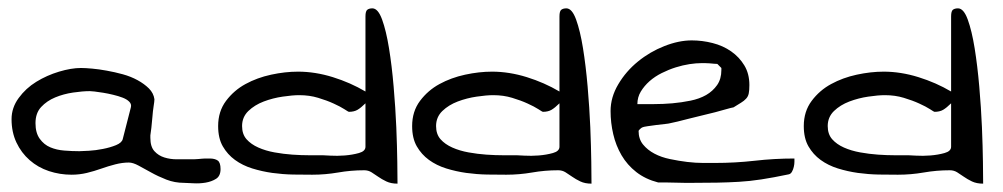

<svg xmlns="http://www.w3.org/2000/svg" viewBox="-20 -439 2413 462"><path d="M290 -47.9Q274.4 -47.9 257.3 -43.5Q240.2 -39.1 223.6 -33.2Q207 -27.3 189 -22.9Q170.9 -18.6 152.3 -18.6Q124 -18.6 97.7 -27.3Q71.3 -36.1 51.3 -53.7Q31.2 -71.3 19.5 -96.2Q7.8 -121.1 7.8 -152.3Q7.8 -179.7 24.9 -203.1Q42 -226.6 67.4 -242.2Q92.8 -257.8 122.1 -266.6Q151.4 -275.4 174.8 -275.4Q185.5 -275.4 201.7 -273.9Q217.8 -272.5 236.8 -269Q255.9 -265.6 275.4 -260.3Q294.9 -254.9 311 -246.1Q327.1 -237.3 338.4 -226.1Q349.6 -214.8 351.6 -200.2Q351.6 -195.3 349.6 -183.1Q347.7 -170.9 346.7 -157.2Q345.7 -143.6 344.2 -131.3Q342.8 -119.1 341.8 -113.3V-107.4Q341.8 -85.9 351.6 -75.2Q361.3 -64.5 375.5 -60.1Q389.6 -55.7 405.3 -55.7H436.5Q451.2 -55.7 455.1 -56.2Q459 -56.6 460.4 -56.6Q461.9 -56.6 465.3 -57.1Q468.8 -57.6 484.4 -57.6Q497.1 -57.6 503.9 -52.7Q510.7 -47.9 510.7 -32.2Q510.7 -15.6 500 -8.8Q489.3 -2 474.6 0.5Q460 2.9 445.3 2Q430.7 1 422.9 1Q400.4 1 380.4 -6.8Q360.4 -14.6 343.8 -23.9Q327.1 -33.2 313.5 -40.5Q299.8 -47.9 290 -47.9ZM65.4 -142.6Q65.4 -119.1 75.7 -105Q85.9 -90.8 101.1 -84.5Q116.2 -78.1 134.8 -76.7Q153.3 -75.2 170.9 -75.2Q177.7 -75.2 193.8 -76.2Q210 -77.1 227.5 -80.6Q245.1 -84 259.3 -89.8Q273.4 -95.7 275.4 -104.5L294.9 -180.7Q296.9 -188.5 291 -194.3Q285.2 -200.2 274.9 -204.1Q264.6 -208 252.4 -210.9Q240.2 -213.9 228.5 -215.8Q216.8 -217.8 207.5 -218.8Q198.2 -219.7 196.3 -219.7Q178.7 -219.7 155.8 -216.3Q132.8 -212.9 112.8 -204.6Q92.8 -196.3 79.1 -181.6Q65.4 -167 65.4 -142.6Z M856.4 -29.3Q824.2 -29.3 793.5 -23.9Q762.7 -18.6 731.4 -18.6Q710 -18.6 685.1 -19Q660.2 -19.5 635.3 -22.9Q610.4 -26.4 586.9 -33.7Q563.5 -41 545.4 -54.2Q527.3 -67.4 516.1 -86.9Q504.9 -106.4 504.9 -135.7Q504.9 -170.9 523.9 -196.3Q543 -221.7 570.8 -236.8Q598.6 -252 632.3 -259.3Q666 -266.6 697.3 -266.6Q738.3 -266.6 780.8 -253.4Q823.2 -240.2 859.4 -218.8V-399.4Q859.4 -412.1 863.8 -415.5Q868.2 -418.9 876 -418.9Q889.6 -418.9 899.4 -392.1Q909.2 -365.2 916 -323.2Q922.9 -281.2 927.2 -230.5Q931.6 -179.7 933.6 -132.8Q935.5 -85.9 936 -49.3Q936.5 -12.7 936.5 2.9Q920.9 2.9 909.7 -2.4Q898.4 -7.8 890.1 -13.7Q881.8 -19.5 874 -24.4Q866.2 -29.3 856.4 -29.3ZM562.5 -135.7Q562.5 -116.2 573.2 -104Q584 -91.8 601.6 -84Q619.1 -76.2 640.6 -72.3Q662.1 -68.4 683.6 -66.9Q705.1 -65.4 724.6 -65.4H756.8Q758.8 -65.4 774.9 -64.5Q791 -63.5 809.6 -64.9Q828.1 -66.4 843.8 -70.8Q859.4 -75.2 859.4 -85.9V-190.4Q848.6 -179.7 840.3 -174.8Q832 -169.9 819.3 -169.9Q818.4 -169.9 808.6 -176.3Q798.8 -182.6 782.7 -189.9Q766.6 -197.3 745.6 -203.6Q724.6 -210 700.2 -210Q683.6 -210 660.2 -206.5Q636.7 -203.1 614.7 -194.8Q592.8 -186.5 577.6 -171.9Q562.5 -157.2 562.5 -135.7Z M1323.2 -29.3Q1291 -29.3 1260.3 -23.9Q1229.5 -18.6 1198.2 -18.6Q1176.8 -18.6 1151.9 -19Q1127 -19.5 1102.1 -22.9Q1077.1 -26.4 1053.7 -33.7Q1030.3 -41 1012.2 -54.2Q994.1 -67.4 982.9 -86.9Q971.7 -106.4 971.7 -135.7Q971.7 -170.9 990.7 -196.3Q1009.8 -221.7 1037.6 -236.8Q1065.4 -252 1099.1 -259.3Q1132.8 -266.6 1164.1 -266.6Q1205.1 -266.6 1247.6 -253.4Q1290 -240.2 1326.2 -218.8V-399.4Q1326.2 -412.1 1330.6 -415.5Q1335 -418.9 1342.8 -418.9Q1356.4 -418.9 1366.2 -392.1Q1376 -365.2 1382.8 -323.2Q1389.6 -281.2 1394 -230.5Q1398.4 -179.7 1400.4 -132.8Q1402.3 -85.9 1402.8 -49.3Q1403.3 -12.7 1403.3 2.9Q1387.7 2.9 1376.5 -2.4Q1365.2 -7.8 1356.9 -13.7Q1348.6 -19.5 1340.8 -24.4Q1333 -29.3 1323.2 -29.3ZM1029.3 -135.7Q1029.3 -116.2 1040 -104Q1050.8 -91.8 1068.4 -84Q1085.9 -76.2 1107.4 -72.3Q1128.9 -68.4 1150.4 -66.9Q1171.9 -65.4 1191.4 -65.4H1223.6Q1225.6 -65.4 1241.7 -64.5Q1257.8 -63.5 1276.4 -64.9Q1294.9 -66.4 1310.5 -70.8Q1326.2 -75.2 1326.2 -85.9V-190.4Q1315.4 -179.7 1307.1 -174.8Q1298.8 -169.9 1286.1 -169.9Q1285.2 -169.9 1275.4 -176.3Q1265.6 -182.6 1249.5 -189.9Q1233.4 -197.3 1212.4 -203.6Q1191.4 -210 1167 -210Q1150.4 -210 1127 -206.5Q1103.5 -203.1 1081.5 -194.8Q1059.6 -186.5 1044.4 -171.9Q1029.3 -157.2 1029.3 -135.7Z M1449.2 -171.9Q1449.2 -205.1 1467.8 -236.3Q1486.3 -267.6 1515.1 -291Q1543.9 -314.5 1578.6 -328.1Q1613.3 -341.8 1644.5 -341.8Q1669.9 -341.8 1694.8 -335.4Q1719.7 -329.1 1739.3 -315.4Q1758.8 -301.8 1771 -281.7Q1783.2 -261.7 1783.2 -234.4Q1783.2 -221.7 1781.7 -214.4Q1780.3 -207 1775.4 -201.7Q1770.5 -196.3 1763.2 -191.9Q1755.9 -187.5 1745.1 -180.7Q1739.3 -179.7 1727.5 -176.3Q1715.8 -172.9 1700.7 -168.9Q1685.5 -165 1668.9 -161.1Q1652.3 -157.2 1637.2 -153.3Q1622.1 -149.4 1610.4 -146.5Q1598.6 -143.6 1592.8 -142.6Q1589.8 -141.6 1580.1 -140.6Q1570.3 -139.6 1559.1 -138.2Q1547.9 -136.7 1538.1 -135.3Q1528.3 -133.8 1526.4 -132.8Q1523.4 -131.8 1520 -128.4Q1516.6 -125 1516.6 -124Q1516.6 -104.5 1527.3 -91.3Q1538.1 -78.1 1554.7 -69.3Q1571.3 -60.5 1592.3 -56.2Q1613.3 -51.8 1633.8 -49.3Q1654.3 -46.9 1671.9 -46.9Q1689.5 -46.9 1700.2 -46.9Q1749 -46.9 1795.9 -52.2Q1842.8 -57.6 1891.6 -57.6V-49.8Q1891.6 -43.9 1890.1 -37.6Q1888.7 -31.2 1885.7 -25.9Q1882.8 -20.5 1877.9 -19.5Q1840.8 -11.7 1812 -7.3Q1783.2 -2.9 1757.8 -1.5Q1732.4 0 1705.1 0.5Q1677.7 1 1644.5 1H1627.9Q1617.2 1 1604.5 0.5Q1591.8 0 1580.1 0H1563.5Q1533.2 -7.8 1511.2 -24.9Q1489.3 -42 1475.6 -65.4Q1461.9 -88.9 1455.6 -116.2Q1449.2 -143.6 1449.2 -171.9ZM1668 -287.1Q1655.3 -287.1 1639.2 -284.7Q1623 -282.2 1606 -276.9Q1588.9 -271.5 1572.3 -263.2Q1555.7 -254.9 1543 -243.7Q1530.3 -232.4 1522 -218.8Q1513.7 -205.1 1513.7 -188.5H1553.7Q1575.2 -188.5 1597.7 -190.4Q1620.1 -192.4 1641.6 -196.8Q1663.1 -201.2 1679.2 -210.4Q1695.3 -219.7 1705.6 -234.4Q1715.8 -249 1715.8 -270.5V-275.4L1706.1 -285.2Q1704.1 -285.2 1698.7 -285.6Q1693.4 -286.1 1687.5 -286.6Q1681.6 -287.1 1676.3 -287.1Q1670.9 -287.1 1668 -287.1Z M2265.6 -29.3Q2233.4 -29.3 2202.6 -23.9Q2171.9 -18.6 2140.6 -18.6Q2119.1 -18.6 2094.2 -19Q2069.3 -19.5 2044.4 -22.9Q2019.5 -26.4 1996.1 -33.7Q1972.7 -41 1954.6 -54.2Q1936.5 -67.4 1925.3 -86.9Q1914.1 -106.4 1914.1 -135.7Q1914.1 -170.9 1933.1 -196.3Q1952.1 -221.7 1980 -236.8Q2007.8 -252 2041.5 -259.3Q2075.2 -266.6 2106.4 -266.6Q2147.5 -266.6 2189.9 -253.4Q2232.4 -240.2 2268.6 -218.8V-399.4Q2268.6 -412.1 2272.9 -415.5Q2277.3 -418.9 2285.2 -418.9Q2298.8 -418.9 2308.6 -392.1Q2318.4 -365.2 2325.2 -323.2Q2332 -281.2 2336.4 -230.5Q2340.8 -179.7 2342.8 -132.8Q2344.7 -85.9 2345.2 -49.3Q2345.7 -12.7 2345.7 2.9Q2330.1 2.9 2318.8 -2.4Q2307.6 -7.8 2299.3 -13.7Q2291 -19.5 2283.2 -24.4Q2275.4 -29.3 2265.6 -29.3ZM1971.7 -135.7Q1971.7 -116.2 1982.4 -104Q1993.2 -91.8 2010.7 -84Q2028.3 -76.2 2049.8 -72.3Q2071.3 -68.4 2092.8 -66.9Q2114.3 -65.4 2133.8 -65.4H2166Q2168 -65.4 2184.1 -64.5Q2200.2 -63.5 2218.8 -64.9Q2237.3 -66.4 2252.9 -70.8Q2268.6 -75.2 2268.6 -85.9V-190.4Q2257.8 -179.7 2249.5 -174.8Q2241.2 -169.9 2228.5 -169.9Q2227.5 -169.9 2217.8 -176.3Q2208 -182.6 2191.9 -189.9Q2175.8 -197.3 2154.8 -203.6Q2133.8 -210 2109.4 -210Q2092.8 -210 2069.3 -206.5Q2045.9 -203.1 2023.9 -194.8Q2002 -186.5 1986.8 -171.9Q1971.7 -157.2 1971.7 -135.7Z"/></svg>

Font: Swanky and Moo Moo
Style: Regular
Weight: 400
Designer: Kimberly Geswein
Foundry: Kimberly Geswein
Version: Version 1.002 2001